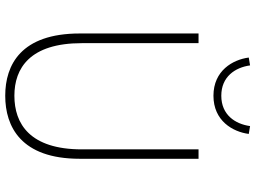

<svg xmlns="http://www.w3.org/2000/svg" viewBox="-141 -822 976 734"><g transform="rotate(90 347.0 -455.0)"><path d="M346 13C464 13 587 -47 587 -272V-726H551V-280C551 -81 453 -22 346 -22C241 -22 145 -81 145 -280V-726H108V-272C108 -47 228 13 346 13ZM346 -783C442 -783 484 -857 492 -918L462 -923C454 -866 419 -813 346 -813C273 -813 238 -866 230 -923L200 -918C208 -857 250 -783 346 -783Z"/></g></svg>

Font: Noto Sans CJK SC Thin
Style: Regular
Weight: 100
Designer: Ryoko NISHIZUKA 西塚涼子 (kana, bopomofo & ideographs); Paul D. Hunt (Latin, Greek & Cyrillic); Sandoll Communications 산돌커뮤니
Foundry: Adobe
Version: Version 2.004;hotconv 1.0.118;makeotfexe 2.5.65603